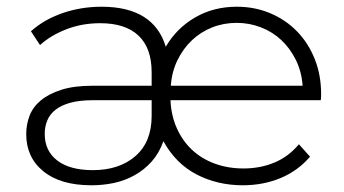

<svg xmlns="http://www.w3.org/2000/svg" viewBox="-20 -547 1024 571"><path d="M431 -249H257Q217 -249 189.5 -241.5Q162 -234 145 -220.5Q128 -207 120.5 -188.5Q113 -170 113 -149Q113 -98 150.5 -69.5Q188 -41 256 -41Q335 -41 383 -83Q431 -125 431 -202ZM880 -292Q877 -334 860 -368.5Q843 -403 817 -427.5Q791 -452 756.5 -465.5Q722 -479 684 -479Q645 -479 611 -465.5Q577 -452 551 -427.5Q525 -403 508 -368.5Q491 -334 488 -292ZM252 4Q160 4 109 -37.5Q58 -79 58 -148Q58 -177 68 -203Q78 -229 101.5 -248.5Q125 -268 162.5 -280Q200 -292 255 -292H431V-332Q431 -404 392 -441Q353 -478 278 -478Q224 -478 177.5 -460Q131 -442 99 -413L72 -454Q111 -489 166 -508Q221 -527 282 -527Q437 -527 473 -408Q505 -463 560 -495Q615 -527 684 -527Q738 -527 784 -507.5Q830 -488 863.5 -453.5Q897 -419 916 -371.5Q935 -324 935 -267Q935 -254 934 -249H487Q489 -204 505.5 -166.5Q522 -129 550.5 -102Q579 -75 618.5 -60.5Q658 -46 704 -46Q754 -46 796 -63.5Q838 -81 869 -118L902 -81Q866 -39 814.5 -17.5Q763 4 702 4Q627 4 565 -28Q503 -60 466 -127Q453 -91 431 -66.5Q409 -42 380.5 -26Q352 -10 319.5 -3Q287 4 252 4Z"/></svg>

Font: Montserrat-Alt1 Light
Style: Regular
Weight: 300
Designer: Differentunic
Foundry: Differentunic
Version: Version 7.222